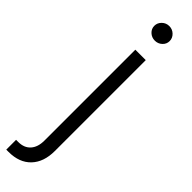

<svg xmlns="http://www.w3.org/2000/svg" viewBox="-338 -690 865 865"><g transform="rotate(45 94.5 -257.5)"><path d="M138.7 -530.3V48.8Q138.7 119.1 100.6 159.2Q62.5 199.2 -5.9 199.2H-20.5V136.7H-6.8Q30.8 136.7 51.5 113.5Q72.3 90.3 72.3 48.8V-530.3ZM56.6 -667Q56.6 -686 71 -700Q85.4 -713.9 105.5 -713.9Q125.5 -713.9 139.9 -700Q154.3 -686 154.3 -667Q154.3 -647.9 139.9 -634.5Q125.5 -621.1 105.5 -621.1Q85.4 -621.1 71 -634.5Q56.6 -647.9 56.6 -667Z"/></g></svg>

Font: Pretendard JP Light
Style: Regular
Weight: 300
Designer: Base glyphs from Inter by Rasmus Andersson; Hangeul glyphs from Noto Sans CJK(Source Han Sans) by Jang Soo-young and Kan
Foundry: Kil Hyung-jin
Version: Version 1.309